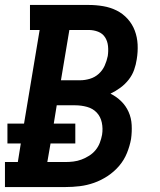

<svg xmlns="http://www.w3.org/2000/svg" viewBox="-24 -755 644 775"><path d="M-4 0V-101H48L60 -176H6V-256H73L136 -634H97V-735H334Q364 -735 393 -730Q422 -725 447 -712.5Q472 -700 491 -679Q510 -658 520 -631.5Q530 -605 531.5 -575.5Q533 -546 528 -516Q525 -495 517.5 -473.5Q510 -452 495.5 -433.5Q481 -415 462 -401Q443 -387 422 -377Q446 -365 465 -346.5Q484 -328 495 -303.5Q506 -279 507.5 -250.5Q509 -222 505 -194Q500 -166 488.5 -137.5Q477 -109 457 -85.5Q437 -62 410.5 -44.5Q384 -27 355.5 -17Q327 -7 298 -3.5Q269 0 240 0ZM222 -431H299Q319 -431 339 -437Q359 -443 374.5 -457Q390 -471 398.5 -490Q407 -509 411 -529Q414 -549 412 -569Q410 -589 400 -604.5Q390 -620 372 -627Q354 -634 334 -634H256ZM167 -101H240Q256 -101 272.5 -103Q289 -105 305 -111Q321 -117 336 -126.5Q351 -136 362 -149.5Q373 -163 379 -179Q385 -195 388 -211Q392 -236 387 -260Q382 -284 366.5 -300.5Q351 -317 327.5 -323.5Q304 -330 279 -330H205L193 -256H280V-176H180Z"/></svg>

Font: Iosevka Curly Slab Extended
Style: Bold Italic
Weight: 700
Width: 7
Italic angle: -9°
Monospace: yes
Designer: Belleve Invis
Foundry: Belleve Invis
Version: Version 11.0.0; ttfautohint (v1.8.3)